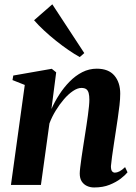

<svg xmlns="http://www.w3.org/2000/svg" viewBox="-20 -836 613 868"><path d="M212.5 -343Q227 -376 247.8 -408.2Q268.5 -440.5 294.8 -467.2Q321 -494 352 -509.8Q383 -525.5 417.5 -525.5Q470.5 -525.5 497 -494.5Q523.5 -463.5 523.5 -412.5Q523.5 -388.5 520.2 -360.2Q517 -332 512.5 -302Q508 -272 503.5 -242Q499.5 -215 494.8 -184.8Q490 -154.5 486.5 -128Q483 -101.5 481.5 -85Q481.5 -67.5 486.8 -61.5Q492 -55.5 499.5 -55.5Q508.5 -55.5 520 -61.2Q531.5 -67 545.5 -80.5L556.5 -57Q546 -44 525.5 -28.2Q505 -12.5 475.2 -0.5Q445.5 11.5 405.5 11.5Q387.5 11.5 372.8 4.5Q358 -2.5 349.2 -16.2Q340.5 -30 340.5 -51.5Q340.5 -61 342.8 -80.2Q345 -99.5 348.5 -123.8Q352 -148 356 -173.5Q360 -199 363.5 -221.5Q367.5 -246 371 -269.8Q374.5 -293.5 377.5 -315.2Q380.5 -337 382.2 -355Q384 -373 384 -385Q384 -403.5 380.8 -415.5Q377.5 -427.5 369.8 -433Q362 -438.5 348 -438.5Q330.5 -438.5 309.8 -424.5Q289 -410.5 269 -387.2Q249 -364 231.8 -335.8Q214.5 -307.5 203.5 -278L165 0H29.5L92 -452L36.5 -474L40 -494.5L214 -525L234 -509ZM340.5 -578Q317 -591 289.2 -610Q261.5 -629 232.8 -652Q204 -675 178.5 -698.8Q153 -722.5 134 -744.5L216.5 -816.5L361 -596Z"/></svg>

Font: Merriweather 120pt
Style: Bold Italic
Weight: 700
Italic angle: -7.8°
Version: Version 2.101